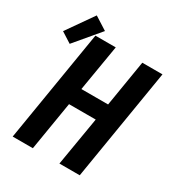

<svg xmlns="http://www.w3.org/2000/svg" viewBox="-224 -967 1019 1096"><g transform="rotate(30 285.5 -419.5)"><path d="M23 0 144 -735H278L227 -431H403L453 -735H586L465 0H331L385 -321H209L156 0ZM40 -621 -29 -665 93 -839 178 -785Z"/></g></svg>

Font: Iosevka SS04 XBd Ex
Style: Italic
Weight: 800
Width: 7
Italic angle: -9°
Monospace: yes
Designer: Belleve Invis
Foundry: Belleve Invis
Version: Version 19.0.0; ttfautohint (v1.8.4)